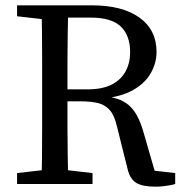

<svg xmlns="http://www.w3.org/2000/svg" viewBox="-20 -690 691 720"><path d="M44 0V-41L175 -56H196L327 -41V0ZM135 0Q137 -51 137.5 -102Q138 -153 138 -205.5Q138 -258 138 -310V-359Q138 -411 138 -463Q138 -515 137.5 -567Q137 -619 135 -670H236Q235 -618 234 -566.5Q233 -515 233 -462Q233 -409 233 -350V-320Q233 -264 233 -210Q233 -156 234 -104Q235 -52 236 0ZM562 10Q515 10 491.5 -4Q468 -18 459 -54L419 -214Q410 -255 393 -275.5Q376 -296 349.5 -303Q323 -310 282 -310H186V-355H310Q364 -355 399 -373Q434 -391 451 -422.5Q468 -454 468 -494Q468 -557 433 -590.5Q398 -624 321 -624H185V-670H324Q439 -670 503 -624Q567 -578 567 -495Q567 -453 545 -415Q523 -377 478.5 -352Q434 -327 367 -321V-329Q397 -327 421 -319Q445 -311 463 -295.5Q481 -280 494 -256Q507 -232 517 -198L565 -32L531 -53L637 -41V0Q627 3 615.5 5Q604 7 591 8.5Q578 10 562 10ZM44 -629V-670H185V-614H175Z"/></svg>

Font: Source Serif 4 Variable
Style: Regular
Weight: 400
Designer: Frank Grießhammer
Foundry: Adobe
Version: Version 4.005;hotconv 1.1.0;makeotfexe 2.6.0